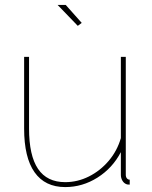

<svg xmlns="http://www.w3.org/2000/svg" viewBox="-20 -750 616 780"><path d="M78 -228V-519H98V-228Q98 -118 134.5 -64Q171 -10 245 -10Q295 -10 341 -33Q387 -56 421.5 -96.5Q456 -137 471 -189V-519H491V-40Q491 -31 495.5 -25.5Q500 -20 507 -20V0Q501 0 498 -0.5Q495 -1 493 -2Q483 -6 477 -16.5Q471 -27 471 -40V-132Q437 -67 376 -28.5Q315 10 245 10Q163 10 120.5 -50Q78 -110 78 -228ZM214 -730H247L312 -657L296 -645Z"/></svg>

Font: Raleway Thin
Style: Regular
Weight: 100
Designer: Matt McInerney, Pablo Impallari, Rodrigo Fuenzalida
Foundry: Matt McInerney, Pablo Impallari, Rodrigo Fuenzalida
Version: Version 4.026